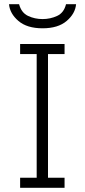

<svg xmlns="http://www.w3.org/2000/svg" viewBox="-20 -896 404 916"><path d="M76 0V-48H155V-638H76V-686H288V-638H209V-48H288V0ZM183 -761Q109 -761 68 -796Q27 -831 23 -876H71Q82 -835 114 -820Q146 -805 183 -805Q220 -805 252.5 -820Q285 -835 295 -876H343Q339 -831 298 -796Q257 -761 183 -761Z"/></svg>

Font: Chivo Medium Thin
Style: Regular
Weight: 250
Version: Version 2.002